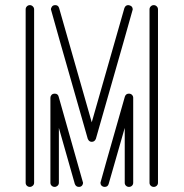

<svg xmlns="http://www.w3.org/2000/svg" viewBox="-20 -733 721 753"><path d="M97.2 0Q90.3 0 85.4 -4.6Q80.6 -9.3 80.6 -16.1V-696.3Q80.6 -703.1 85.4 -708Q90.3 -712.9 97.2 -712.9Q103.5 -712.9 108.6 -708Q113.8 -703.1 113.8 -696.3V-16.1Q113.8 -9.3 108.6 -4.6Q103.5 0 97.2 0ZM289.6 0Q277.8 0 273.4 -11.7L210.9 -231.4V-16.1Q210.9 -9.3 205.8 -4.6Q200.7 0 194.3 0Q187.5 0 182.6 -4.6Q177.7 -9.3 177.7 -16.1V-349.6Q177.7 -356 182.1 -360.8Q186.5 -365.7 194.8 -365.7Q207 -365.7 210 -354Q305.7 -18.1 305.7 -16.1Q305.7 -12.2 303.2 -7.3Q298.8 0 289.6 0ZM485.8 0Q479 0 474.1 -4.6Q469.2 -9.3 469.2 -16.1V-231.4L406.2 -11.7Q402.8 0 390.6 0Q388.2 0 386.2 -0.5Q374 -3.9 374 -16.6Q374 -19 469.7 -354Q473.6 -365.7 485.4 -365.7Q493.2 -365.7 497.8 -360.8Q502.4 -356 502.4 -349.6V-16.1Q502.4 -9.3 497.6 -4.6Q492.7 0 485.8 0ZM339.8 -176.8Q329.1 -176.8 324.2 -188.5Q179.7 -693.4 179.7 -696.3Q179.7 -700.7 182.6 -705.1Q186.5 -712.9 196.8 -712.9Q208.5 -712.9 211.9 -701.2L339.8 -253.4L467.8 -701.2Q472.2 -712.9 482.9 -712.9Q485.4 -712.9 488.3 -711.9Q500.5 -708.5 500.5 -695.8Q500.5 -693.4 356 -188.5Q351.1 -176.8 339.8 -176.8ZM583 0Q576.2 0 571.3 -4.6Q566.4 -9.3 566.4 -16.1V-696.3Q566.4 -703.1 571.3 -708Q576.2 -712.9 583 -712.9Q589.8 -712.9 594.7 -708Q599.6 -703.1 599.6 -696.3V-16.1Q599.6 -9.3 594.7 -4.6Q589.8 0 583 0Z"/></svg>

Font: Neon Sans
Style: Regular
Weight: 400
Designer: GGBot
Version: 0.80